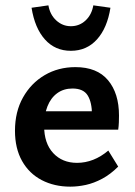

<svg xmlns="http://www.w3.org/2000/svg" viewBox="-20 -685 503 718"><path d="M243 13Q183 13 136 -11.5Q89 -36 62.5 -83Q36 -130 36 -196Q36 -267 66 -320.5Q96 -374 147 -404Q198 -434 262 -434Q343 -434 384 -385Q425 -336 425 -253Q425 -242 424.5 -227.5Q424 -213 422 -200H324V-255Q324 -302 308 -328Q292 -354 251 -354Q218 -354 194 -336.5Q170 -319 157.5 -287.5Q145 -256 145 -214Q145 -149 179 -112.5Q213 -76 268 -76Q299 -76 328.5 -87.5Q358 -99 385 -122L422 -62Q393 -33 362 -16.5Q331 0 301 6.5Q271 13 243 13ZM92 -200 105 -269H409V-200ZM245 -495Q186 -495 148 -537.5Q110 -580 98 -656L161 -665Q167 -630 190.5 -608.5Q214 -587 245 -587Q277 -587 300 -608.5Q323 -630 329 -665L393 -656Q381 -580 342.5 -537.5Q304 -495 245 -495Z"/></svg>

Font: Ysabeau
Style: Bold
Weight: 700
Designer: Christian Thalmann (Catharsis Fonts)
Version: Version 2.000;gftools[0.9.27.dev2+g8671c4b]